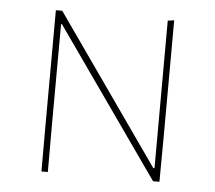

<svg xmlns="http://www.w3.org/2000/svg" viewBox="-43 -553 673 600"><g transform="rotate(5 294.0 -253.5)"><path d="M127.9 -158.2V0H107.9V-149.9L108.9 -505.9H128.9L455.1 -41H459L460 -503.9L480 -506.8L479 -141.1L478 0H458L131.8 -463.9H128.9Z"/></g></svg>

Font: Datalegreya
Style: Thin
Weight: 250
Designer: Figs Lab
Foundry: Figs Lab
Version: Version 1.002;PS 001.002;hotconv 1.0.70;makeotf.lib2.5.58329